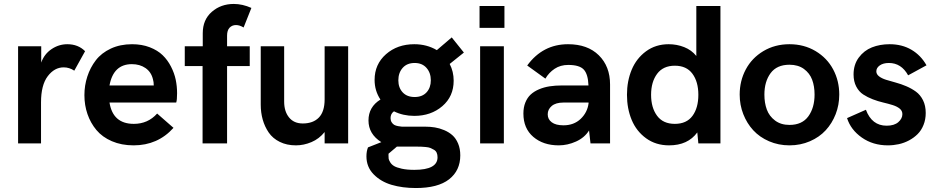

<svg xmlns="http://www.w3.org/2000/svg" viewBox="-20 -720 4704 964"><path d="M70.8 0V-487.8H187V-405.8Q202.1 -448.7 238.8 -473.4Q275.4 -498 317.9 -498Q372.6 -498 407.2 -462.9L353 -365.2Q328.1 -381.8 299.8 -381.8Q253.4 -381.8 219.7 -337.4Q186 -293 186 -206.1V0Z M650.9 9.8Q589.8 9.8 541.7 -11Q493.7 -31.7 464.1 -67.1Q434.6 -102.5 419.2 -147.2Q403.8 -191.9 403.8 -242.2Q403.8 -291 418.5 -335.9Q433.1 -380.9 461.2 -417.5Q489.3 -454.1 536.4 -476.1Q583.5 -498 643.1 -498Q692.4 -498 731.9 -482.7Q771.5 -467.3 796.6 -442.9Q821.8 -418.5 838.6 -385.5Q855.5 -352.5 862.3 -319.6Q869.1 -286.6 869.1 -252Q869.1 -217.3 864.7 -205.1H529.8Q546.9 -98.1 651.9 -98.1Q722.7 -98.1 769 -149.9L851.1 -78.1Q772 9.8 650.9 9.8ZM529.8 -291H752Q752 -308.6 748 -321.8Q739.3 -358.4 710.7 -378.2Q682.1 -397.9 642.1 -397.9Q549.3 -397.9 529.8 -291Z M997.1 0V-388.2H907.7V-487.8H998V-553.2Q998 -621.1 1043.5 -660.6Q1088.9 -700.2 1153.8 -700.2Q1197.3 -700.2 1242.2 -680.2L1203.1 -582Q1183.1 -594.2 1165 -594.2Q1145.5 -594.2 1132.8 -581.1Q1120.1 -567.9 1120.1 -541V-487.8H1233.9V-388.2H1120.1V0Z M1465.8 9.8Q1419.9 9.8 1384.8 -7.6Q1349.6 -24.9 1329.3 -54.4Q1309.1 -84 1299.1 -119.4Q1289.1 -154.8 1289.1 -194.8V-487.8H1406.7V-210Q1406.7 -160.6 1431.2 -130.4Q1455.6 -100.1 1500 -100.1Q1552.2 -100.1 1581.1 -129.9Q1609.9 -159.7 1609.9 -221.2V-487.8H1728V0H1609.9V-57.1Q1582.5 -22.9 1543.9 -6.6Q1505.4 9.8 1465.8 9.8Z M2115.7 -84Q2140.6 -84 2163.3 -80.3Q2186 -76.7 2210 -66.7Q2233.9 -56.6 2251.5 -41Q2269 -25.4 2280 0.5Q2291 26.4 2291 60.1Q2291 136.2 2234.9 180.2Q2178.7 224.1 2067.9 224.1Q2000.5 224.1 1946 208Q1891.6 191.9 1855.7 155Q1819.8 118.2 1819.8 64.9Q1819.8 39.6 1827.6 20L1894.5 -6.3Q1830.1 -46.9 1830.1 -115.2Q1830.1 -183.1 1890.1 -220.2Q1860.8 -264.2 1860.8 -318.8Q1860.8 -397.5 1918 -447.8Q1975.1 -498 2060.1 -498Q2123 -498 2173.3 -468.3L2248 -532.2L2309.1 -456.1L2237.8 -398.9Q2257.8 -360.4 2257.8 -314.9Q2257.8 -235.8 2200.9 -187Q2144 -138.2 2060.1 -138.2Q2003.9 -138.2 1958 -161.1Q1940.9 -148.9 1940.9 -127Q1940.9 -114.7 1946.5 -106Q1952.1 -97.2 1959.5 -93Q1966.8 -88.9 1978.5 -86.7Q1990.2 -84.5 1996.6 -84.2Q2002.9 -84 2012.7 -84ZM2062 -403.8Q2023.4 -403.8 2001.7 -379.2Q1980 -354.5 1980 -316.9Q1980 -279.8 2001.7 -256.3Q2023.4 -232.9 2062 -232.9Q2100.1 -232.9 2121.6 -256.3Q2143.1 -279.8 2143.1 -316.9Q2143.1 -354.5 2121.3 -379.2Q2099.6 -403.8 2062 -403.8ZM2060.1 132.8Q2176.8 132.8 2176.8 69.8Q2176.8 56.6 2172.6 47.1Q2168.5 37.6 2158.9 32Q2149.4 26.4 2140.9 22.9Q2132.3 19.5 2117.2 18.1Q2102.1 16.6 2093.3 16.4Q2084.5 16.1 2067.9 16.1H1972.7L1930.7 51.8V63Q1930.7 71.3 1931.4 77.1Q1932.1 83 1939 94.5Q1945.8 106 1958.3 113.5Q1970.7 121.1 1997.1 127Q2023.4 132.8 2060.1 132.8Z M2387.7 -580.1V-689.9H2512.7V-580.1ZM2390.6 0V-487.8H2509.8V0Z M2832 -498Q2930.2 -498 2986.6 -442.4Q3043 -386.7 3043 -295.9V0H2944.8L2937.5 -64.9Q2915 -28.8 2872.3 -9.5Q2829.6 9.8 2785.2 9.8Q2707.5 9.8 2657.7 -32.7Q2607.9 -75.2 2607.9 -149.9Q2607.9 -181.2 2617.7 -205.3Q2627.4 -229.5 2644.5 -245.4Q2661.6 -261.2 2686.5 -271.7Q2711.4 -282.2 2739.7 -286.6Q2768.1 -291 2802.2 -291H2934.6Q2932.6 -347.2 2911.1 -370.6Q2889.6 -394 2833 -394Q2793.9 -394 2764.9 -374.8Q2735.8 -355.5 2718.3 -325.2L2627 -391.1Q2705.1 -498 2832 -498ZM2809.1 -90.8Q2861.3 -90.8 2895.3 -123Q2929.2 -155.3 2935.1 -201.2V-205.1H2809.1Q2770.5 -205.1 2750.2 -188Q2730 -170.9 2730 -146Q2730 -121.1 2750.2 -106Q2770.5 -90.8 2809.1 -90.8Z M3339.4 9.8Q3272.9 9.8 3224.1 -25.6Q3175.3 -61 3151.6 -117.9Q3127.9 -174.8 3127.9 -244.1Q3127.9 -313 3151.6 -369.9Q3175.3 -426.8 3223.6 -462.4Q3272 -498 3337.4 -498Q3378.4 -498 3415.3 -483.4Q3452.1 -468.8 3476.1 -439V-689.9H3597.2V0H3486.3L3481 -55.2Q3433.6 9.8 3339.4 9.8ZM3486.3 -244.1Q3486.3 -309.6 3456.5 -349.9Q3426.8 -390.1 3368.2 -390.1Q3309.6 -390.1 3279.3 -349.4Q3249 -308.6 3249 -244.1Q3249 -179.2 3279.1 -138.7Q3309.1 -98.1 3368.2 -98.1Q3427.2 -98.1 3456.8 -138.2Q3486.3 -178.2 3486.3 -244.1Z M3693.8 -245.1Q3693.8 -314 3724.4 -371.3Q3754.9 -428.7 3812.7 -463.4Q3870.6 -498 3943.8 -498Q4017.1 -498 4075 -463.4Q4132.8 -428.7 4163.3 -371.3Q4193.8 -314 4193.8 -245.1Q4193.8 -193.4 4175.8 -147Q4157.7 -100.6 4125.7 -65.9Q4093.8 -31.2 4046.4 -10.7Q3999 9.8 3943.8 9.8Q3888.7 9.8 3841.3 -10.7Q3793.9 -31.2 3762 -65.9Q3730 -100.6 3711.9 -147Q3693.8 -193.4 3693.8 -245.1ZM3943.8 -92.8Q4007.3 -92.8 4038.6 -136Q4069.8 -179.2 4069.8 -245.1Q4069.8 -287.1 4057.6 -319.8Q4045.4 -352.5 4016.4 -373.8Q3987.3 -395 3943.8 -395Q3880.4 -395 3849.1 -352.8Q3817.9 -310.5 3817.9 -245.1Q3817.9 -203.1 3830.1 -169.9Q3842.3 -136.7 3871.6 -114.7Q3900.9 -92.8 3943.8 -92.8Z M4437.5 9.8Q4362.8 9.8 4307.1 -29.3Q4251.5 -68.4 4232.9 -127L4327.6 -168.9Q4357.4 -88.9 4431.6 -88.9Q4469.7 -88.9 4490.2 -106.7Q4510.7 -124.5 4510.7 -147Q4510.7 -163.6 4497.3 -174.6Q4483.9 -185.5 4462.2 -192.4Q4440.4 -199.2 4414.3 -205.3Q4388.2 -211.4 4362.1 -221.4Q4335.9 -231.4 4314.2 -245.6Q4292.5 -259.8 4279.1 -285.4Q4265.6 -311 4265.6 -346.2Q4265.6 -395.5 4291.7 -430.9Q4317.9 -466.3 4357.9 -482.2Q4397.9 -498 4446.8 -498Q4508.8 -498 4556.2 -470.2Q4603.5 -442.4 4631.8 -392.1L4539.6 -341.8Q4505.4 -403.8 4442.9 -403.8Q4414.6 -403.8 4397.2 -391.6Q4379.9 -379.4 4379.9 -361.8Q4379.9 -347.2 4393.6 -336.7Q4407.2 -326.2 4429.2 -319.3Q4451.2 -312.5 4477.5 -305.4Q4503.9 -298.3 4530.3 -287.1Q4556.6 -275.9 4578.6 -260Q4600.6 -244.1 4614.3 -216.8Q4627.9 -189.5 4627.9 -152.8Q4627.9 -120.1 4616.9 -92.8Q4606 -65.4 4587.4 -46.9Q4568.8 -28.3 4544.2 -15.1Q4519.5 -2 4492.7 3.9Q4465.8 9.8 4437.5 9.8Z"/></svg>

Font: HK Grotesk Legacy
Style: Bold
Weight: 700
Designer: Alfredo Marco Pradil
Foundry: Hanken Design Co.
Version: Version 2.022;PS 002.022;hotconv 1.0.88;makeotf.lib2.5.64775